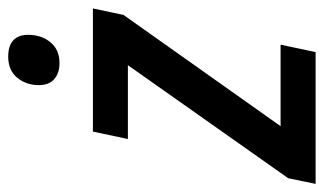

<svg xmlns="http://www.w3.org/2000/svg" viewBox="-208 -606 786 466"><g transform="rotate(-90 185.0 -373.0)"><path d="M-28.3 0 -14.6 -66.4 259.8 -455.6H80.6L98.6 -540.5H397.5L381.8 -466.3L111.8 -85H309.6L291.5 0ZM265.1 -621.6Q240.7 -621.6 226.1 -634.3Q211.4 -647 211.4 -671.4Q211.4 -702.6 229.5 -724.4Q247.6 -746.1 280.8 -746.1Q297.4 -746.1 309.1 -741Q320.8 -735.8 327.1 -725.1Q333.5 -714.4 333.5 -697.8Q333.5 -665.5 315.4 -643.6Q297.4 -621.6 265.1 -621.6Z"/></g></svg>

Font: Open Sans SemiCondensed SemiBold
Style: Italic
Weight: 600
Width: 4
Italic angle: -12°
Designer: Monotype Design Team
Foundry: Monotype Imaging Inc.
Version: Version 3.000